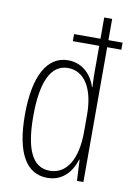

<svg xmlns="http://www.w3.org/2000/svg" viewBox="-87 -816 613 881"><g transform="rotate(10 220.0 -375.0)"><path d="M196 10C271 10 310 -45 326 -98H328L333 0H363V-628H429V-661H363V-760H326V-661H203V-628H326V-505C326 -483 327 -461 328 -436H326C311 -486 268 -538 198 -538C101 -538 45 -440 45 -258C45 -83 96 10 196 10ZM201 -24C118 -24 84 -109 84 -258C84 -419 124 -503 203 -503C281 -503 326 -427 326 -306V-227C326 -101 281 -24 201 -24Z"/></g></svg>

Font: Noto Sans Hebrew ExtraCondensed ExtraLight
Style: Regular
Weight: 200
Width: 2
Designer: Monotype Design Team
Foundry: Monotype Imaging Inc.
Version: Version 2.004